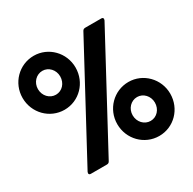

<svg xmlns="http://www.w3.org/2000/svg" viewBox="-158 -869 1043 1039"><g transform="rotate(-30 364.0 -350.0)"><path d="M178 -371C270 -371 343 -446 343 -540C343 -633 269 -708 178 -708C86 -708 12 -633 12 -540C12 -446 86 -371 178 -371ZM127 0H227C235 0 241 -3 245 -11L606 -682C607 -685 608 -688 608 -690C608 -696 604 -700 596 -700H496C488 -700 482 -697 478 -689L117 -18C116 -15 115 -12 115 -10C115 -4 119 0 127 0ZM178 -465C139 -465 108 -498 108 -540C108 -581 139 -614 178 -614C216 -614 247 -581 247 -540C247 -498 217 -465 178 -465ZM551 8C643 8 716 -67 716 -161C716 -254 642 -329 551 -329C459 -329 385 -254 385 -161C385 -67 459 8 551 8ZM551 -86C512 -86 481 -119 481 -161C481 -202 512 -235 551 -235C589 -235 620 -202 620 -161C620 -119 590 -86 551 -86Z"/></g></svg>

Font: Barlow Condensed Black
Style: Regular
Weight: 900
Width: 3
Designer: Jeremy Tribby
Foundry: Tribby Type
Version: Version 1.422;hotconv 1.0.109;makeotfexe 2.5.65596